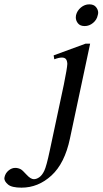

<svg xmlns="http://www.w3.org/2000/svg" viewBox="-155 -648 472 884"><path d="M256 -628Q277 -628 287 -615.5Q297 -603 297 -590Q297 -584 295 -578Q291 -557 273.5 -542.5Q256 -528 235 -528Q214 -528 204 -540.5Q194 -553 194 -568Q194 -573 195 -578Q200 -599 217.5 -613.5Q235 -628 256 -628ZM260 -447 167 -10Q143 104 82 160Q21 216 -56 216Q-101 216 -118 201.5Q-135 187 -135 173Q-135 170 -134 167Q-130 149 -115.5 137Q-101 125 -85 125Q-72 125 -60 131Q-52 135 -33 156Q-14 177 1 177Q13 177 26 168Q39 159 49 138Q59 117 74 46L139 -259Q154 -333 155 -354Q154 -370 148 -376.5Q142 -383 130 -383Q116 -383 95 -375L92 -393L239 -447Z"/></svg>

Font: New Athena Unicode
Style: Italic
Weight: 400
Designer: J. Rusten 1997; rev. by R. Hancock 2001, 2002, rev. by D. Mastronarde 2002-2019
Foundry: Society for Classical Studies (formerly American Philological Association)
Version: Version 5.008